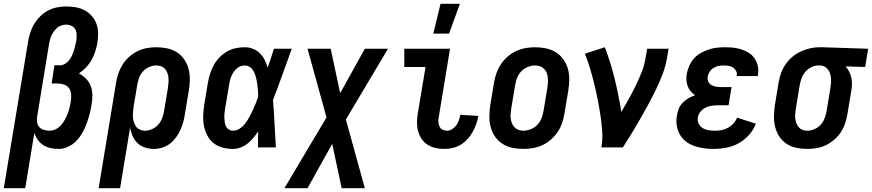

<svg xmlns="http://www.w3.org/2000/svg" viewBox="-53 -777 4596 1012"><path d="M-33 215 95 -557Q99 -581 106.5 -605Q114 -629 127 -650.5Q140 -672 158.5 -690.5Q177 -709 199.5 -721Q222 -733 247 -738Q272 -743 295 -743Q322 -743 347 -738.5Q372 -734 393.5 -722.5Q415 -711 431 -692.5Q447 -674 455.5 -651Q464 -628 464 -602Q464 -576 460 -549Q456 -527 448.5 -504Q441 -481 429 -460Q417 -439 400 -421Q383 -403 363 -390Q384 -379 401 -361.5Q418 -344 426 -321.5Q434 -299 434 -273.5Q434 -248 429 -222Q425 -197 418.5 -172.5Q412 -148 403 -124Q394 -100 381 -77Q368 -54 349.5 -34.5Q331 -15 306 -3.5Q281 8 257 8Q234 8 213.5 3.5Q193 -1 175.5 -12Q158 -23 146 -40Q134 -57 128 -77L80 215ZM208 -88Q225 -88 241 -96Q257 -104 268.5 -117Q280 -130 288.5 -145.5Q297 -161 303.5 -177Q310 -193 313.5 -209Q317 -225 320 -241Q323 -260 322 -278.5Q321 -297 311.5 -311Q302 -325 285 -331Q268 -337 250 -337H219L234 -433H265Q278 -433 290.5 -441Q303 -449 311.5 -460Q320 -471 326 -483.5Q332 -496 336 -509Q340 -522 343 -535Q346 -548 349 -561Q351 -577 351 -592.5Q351 -608 344.5 -621Q338 -634 324.5 -640.5Q311 -647 295 -647Q283 -647 270.5 -643Q258 -639 248.5 -630.5Q239 -622 231 -611.5Q223 -601 218 -589.5Q213 -578 210 -566Q207 -554 205 -542L143 -163Q140 -147 142.5 -132Q145 -117 155 -106.5Q165 -96 179 -92Q193 -88 208 -88Z M467 215 559 -342Q563 -367 571.5 -391.5Q580 -416 594 -438Q608 -460 628.5 -478Q649 -496 672.5 -507.5Q696 -519 721 -523.5Q746 -528 771 -528Q800 -528 828.5 -522Q857 -516 880 -501Q903 -486 918.5 -463Q934 -440 941 -413Q948 -386 947.5 -356.5Q947 -327 942 -298L922 -178Q919 -156 913 -134.5Q907 -113 898 -92.5Q889 -72 875 -53Q861 -34 843 -20Q825 -6 802.5 1Q780 8 759 8Q734 8 711 0.5Q688 -7 671.5 -23Q655 -39 645.5 -61Q636 -83 633 -106L580 215ZM710 -88Q729 -88 748.5 -96.5Q768 -105 781.5 -120.5Q795 -136 802 -155Q809 -174 812 -193L832 -313Q834 -327 835 -340.5Q836 -354 835 -367Q834 -380 829.5 -392Q825 -404 817 -413.5Q809 -423 796.5 -427.5Q784 -432 771 -432Q752 -432 732.5 -423.5Q713 -415 699.5 -399.5Q686 -384 679.5 -365Q673 -346 670 -327L652 -220Q650 -206 648.5 -191.5Q647 -177 647.5 -163Q648 -149 652 -135.5Q656 -122 663.5 -111Q671 -100 683.5 -94Q696 -88 710 -88Z M1175 8Q1147 8 1120.5 1Q1094 -6 1073.5 -22Q1053 -38 1040.5 -61.5Q1028 -85 1022.5 -111.5Q1017 -138 1018 -166Q1019 -194 1023 -222L1043 -342Q1047 -366 1054.5 -389Q1062 -412 1074 -434Q1086 -456 1104 -474.5Q1122 -493 1143.5 -505.5Q1165 -518 1189 -523Q1213 -528 1237 -528Q1260 -528 1281 -519.5Q1302 -511 1317 -496Q1332 -481 1342 -461.5Q1352 -442 1358 -421Q1367 -446 1375 -470.5Q1383 -495 1391 -520H1485Q1460 -452 1436 -384.5Q1412 -317 1386 -250Q1391 -187 1394 -124.5Q1397 -62 1401 0H1307Q1307 -21 1307 -42.5Q1307 -64 1308 -85Q1296 -67 1282.5 -50.5Q1269 -34 1252 -20.5Q1235 -7 1215 0.5Q1195 8 1175 8ZM1175 -88Q1194 -88 1211 -99.5Q1228 -111 1240 -127Q1252 -143 1261.5 -160.5Q1271 -178 1279 -195.5Q1287 -213 1294.5 -231Q1302 -249 1308 -267Q1308 -284 1306.5 -300.5Q1305 -317 1303 -333.5Q1301 -350 1297 -366Q1293 -382 1286.5 -396.5Q1280 -411 1267 -421.5Q1254 -432 1237 -432Q1225 -432 1213.5 -427.5Q1202 -423 1193 -414.5Q1184 -406 1177 -395Q1170 -384 1165.5 -373Q1161 -362 1158.5 -350Q1156 -338 1154 -327L1134 -207Q1132 -194 1130.5 -182Q1129 -170 1129.5 -157.5Q1130 -145 1131.5 -133.5Q1133 -122 1138 -111.5Q1143 -101 1153 -94.5Q1163 -88 1175 -88Z M1870 215H1748L1698 -19L1568 215H1446L1668 -158L1568 -520H1690L1740 -286L1870 -520H1992L1770 -147Z M2289 8Q2265 8 2242.5 3Q2220 -2 2201 -14Q2182 -26 2169.5 -44.5Q2157 -63 2151 -84.5Q2145 -106 2145 -130Q2145 -154 2149 -178L2190 -424H2078V-520H2319L2260 -162Q2257 -149 2257.5 -136Q2258 -123 2263 -111.5Q2268 -100 2279 -94Q2290 -88 2303 -88Q2317 -88 2330.5 -96.5Q2344 -105 2352.5 -117.5Q2361 -130 2366 -144Q2371 -158 2373 -172L2468 -166Q2465 -144 2457 -122.5Q2449 -101 2438 -81Q2427 -61 2411 -43.5Q2395 -26 2375 -14Q2355 -2 2333 3Q2311 8 2289 8ZM2231 -600 2269 -757H2371L2314 -600Z M2706 8Q2676 8 2647.5 2Q2619 -4 2595.5 -19Q2572 -34 2556.5 -56.5Q2541 -79 2533.5 -106.5Q2526 -134 2526.5 -163.5Q2527 -193 2531 -222L2551 -342Q2555 -367 2564 -392Q2573 -417 2587.5 -439Q2602 -461 2623 -479Q2644 -497 2668 -508Q2692 -519 2717 -523.5Q2742 -528 2767 -528Q2797 -528 2825.5 -522Q2854 -516 2877.5 -501Q2901 -486 2917 -463.5Q2933 -441 2940.5 -413.5Q2948 -386 2947.5 -356.5Q2947 -327 2942 -298L2922 -178Q2918 -153 2909.5 -128Q2901 -103 2886 -81Q2871 -59 2850.5 -41Q2830 -23 2806 -12Q2782 -1 2756.5 3.5Q2731 8 2706 8ZM2706 -88Q2725 -88 2745 -96Q2765 -104 2779.5 -119.5Q2794 -135 2801.5 -154.5Q2809 -174 2812 -193L2832 -313Q2834 -327 2835 -340.5Q2836 -354 2834.5 -367.5Q2833 -381 2828.5 -393Q2824 -405 2815 -414Q2806 -423 2793.5 -427.5Q2781 -432 2767 -432Q2748 -432 2728.5 -424Q2709 -416 2694 -400.5Q2679 -385 2672 -365.5Q2665 -346 2662 -327L2642 -207Q2640 -193 2638.5 -179.5Q2637 -166 2639 -152.5Q2641 -139 2645.5 -127Q2650 -115 2659 -106Q2668 -97 2680 -92.5Q2692 -88 2706 -88Z M3117 0Q3124 -44 3121 -86.5Q3118 -129 3111.5 -171Q3105 -213 3097 -254Q3089 -295 3079 -335.5Q3069 -376 3057 -416Q3045 -456 3030 -494L3135 -528Q3166 -447 3187 -361Q3208 -275 3222 -187Q3242 -221 3261 -255Q3280 -289 3297 -324Q3314 -359 3328.5 -395Q3343 -431 3349 -468L3358 -520H3471L3462 -468Q3455 -427 3439.5 -386.5Q3424 -346 3405 -306.5Q3386 -267 3365 -228Q3344 -189 3322 -151Q3300 -113 3277 -75Q3254 -37 3230 0Z M3710 8Q3683 8 3657 4.5Q3631 1 3606.5 -7.5Q3582 -16 3562 -31.5Q3542 -47 3530 -68.5Q3518 -90 3514 -116.5Q3510 -143 3515 -169Q3518 -187 3525 -204.5Q3532 -222 3546 -236Q3560 -250 3576.5 -259.5Q3593 -269 3611 -275Q3598 -284 3587.5 -296Q3577 -308 3571.5 -323Q3566 -338 3565 -355Q3564 -372 3567 -389Q3571 -410 3580.5 -431Q3590 -452 3605 -469Q3620 -486 3640.5 -497.5Q3661 -509 3682 -516Q3703 -523 3724.5 -525.5Q3746 -528 3768 -528Q3791 -528 3813.5 -525.5Q3836 -523 3857 -516Q3878 -509 3896 -497Q3914 -485 3925.5 -467.5Q3937 -450 3941.5 -428Q3946 -406 3942 -383L3941 -376H3830V-378Q3833 -392 3826.5 -403.5Q3820 -415 3810 -421.5Q3800 -428 3786.5 -430Q3773 -432 3760 -432Q3746 -432 3732.5 -429Q3719 -426 3707 -418.5Q3695 -411 3687.5 -399Q3680 -387 3677 -373Q3675 -360 3680 -348Q3685 -336 3695.5 -329.5Q3706 -323 3719 -320.5Q3732 -318 3746 -318H3803L3787 -222H3730Q3714 -222 3697.5 -219.5Q3681 -217 3665.5 -209.5Q3650 -202 3638.5 -187.5Q3627 -173 3625 -157Q3622 -140 3630 -124.5Q3638 -109 3652 -101Q3666 -93 3683 -90.5Q3700 -88 3718 -88Q3735 -88 3752 -91.5Q3769 -95 3785 -104Q3801 -113 3813.5 -127Q3826 -141 3832 -157L3931 -125Q3919 -93 3895 -66Q3871 -39 3840.5 -22Q3810 -5 3776 1.5Q3742 8 3710 8Z M4202 8Q4173 8 4144.5 2Q4116 -4 4093 -19Q4070 -34 4055 -57Q4040 -80 4033 -107Q4026 -134 4026.5 -163.5Q4027 -193 4031 -222L4051 -342Q4055 -367 4063.5 -391Q4072 -415 4087 -437Q4102 -459 4122.5 -476.5Q4143 -494 4166.5 -505Q4190 -516 4215 -522Q4240 -528 4265 -528H4281L4523 -520L4507 -424L4404 -427Q4415 -415 4422.5 -400Q4430 -385 4434 -368.5Q4438 -352 4437.5 -334Q4437 -316 4434 -298L4414 -178Q4410 -153 4402 -128.5Q4394 -104 4380 -82Q4366 -60 4345.5 -42Q4325 -24 4301.5 -12.5Q4278 -1 4252.5 3.5Q4227 8 4202 8ZM4202 -88Q4221 -88 4240.5 -96.5Q4260 -105 4273.5 -120.5Q4287 -136 4294 -155Q4301 -174 4304 -193L4324 -313Q4327 -333 4327.5 -352Q4328 -371 4322.5 -388.5Q4317 -406 4303.5 -418.5Q4290 -431 4271 -432H4259Q4241 -432 4222.5 -422.5Q4204 -413 4191 -397.5Q4178 -382 4171.5 -363.5Q4165 -345 4162 -327L4142 -207Q4140 -193 4138.5 -179.5Q4137 -166 4138.5 -153Q4140 -140 4144.5 -128Q4149 -116 4157 -106.5Q4165 -97 4177 -92.5Q4189 -88 4202 -88Z"/></svg>

Font: Iosevka
Style: Bold Italic
Weight: 700
Italic angle: -9°
Monospace: yes
Designer: Belleve Invis
Foundry: Belleve Invis
Version: Version 32.5.0; ttfautohint (v1.8.4)